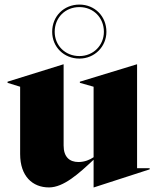

<svg xmlns="http://www.w3.org/2000/svg" viewBox="-20 -804 687 839"><path d="M194 15C258 15 324 -45 389 -106V15H390L634 -64V-69H579V-523H578L329 -447V-442L389 -425V-117C373 -106 350 -96 323 -96C283 -96 258 -119 258 -168V-523H257L13 -447V-442L68 -425V-131C68 -34 122 15 194 15ZM208 -665C208 -599 259 -548 327 -548C394 -548 445 -601 445 -665C445 -733 394 -784 327 -784C259 -784 208 -733 208 -665ZM219 -665C219 -727 265 -773 327 -773C388 -773 434 -727 434 -665C434 -606 388 -559 327 -559C265 -559 219 -605 219 -665Z"/></svg>

Font: Nyght Serif Dark
Style: Regular
Weight: 800
Designer: Maksym Kobuzan
Version: Version 0.410;Glyphs 3.1.2 (3151)